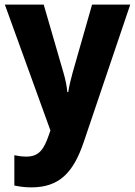

<svg xmlns="http://www.w3.org/2000/svg" viewBox="-20 -570 584 830"><path d="M1 -550 198 -6 191 14C170 75 149 107 94 107C75 107 56 104 42 101V232C62 236 85 240 115 240C236 240 297 177 342 44L543 -550H378L294 -256C286 -227 279 -198 275 -172H271C269 -198 262 -230 254 -257L169 -550Z"/></svg>

Font: Noto Sans Lao Looped SemiCondensed ExtraBold
Style: Regular
Weight: 800
Width: 4
Designer: Mark Frömberg, Ben Mitchell
Foundry: The Fontpad Ltd
Version: Version 1.002